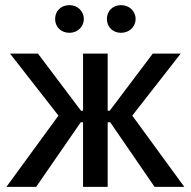

<svg xmlns="http://www.w3.org/2000/svg" viewBox="-20 -729 744 749"><path d="M452 -601C484 -601 509 -624 509 -655C509 -686 484 -709 452 -709C420 -709 397 -686 397 -655C397 -624 420 -601 452 -601ZM251 -601C282 -601 307 -624 307 -655C307 -686 282 -709 251 -709C218 -709 195 -686 195 -655C195 -624 218 -601 251 -601ZM304 0H400V-252H410L583 0H699L496 -278L685 -520H576L408 -297H400V-520H304V-297H296L128 -520H19L208 -278L5 0H121L295 -252H304Z"/></svg>

Font: Fixel Text Medium
Style: Regular
Weight: 500
Width: 4
Designer: AlfaBravo + MacPaw
Foundry: Kyrylo Tkachov, Marchela Mozhyna, Serhii Makarenko, Maria Weinstein, Zakhar Kryvoshyya
Version: Version 1.211